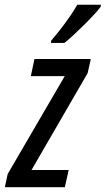

<svg xmlns="http://www.w3.org/2000/svg" viewBox="-57 -785 443 805"><path d="M-36.6 0 -24.9 -55.2 214.4 -465.8H72.3L87.4 -537.6H323.7L310.5 -478.5L75.2 -72.3H231L214.8 0ZM156.7 -605 157.7 -614.7Q179.7 -640.6 200 -666.7Q220.2 -692.9 237.3 -718Q254.4 -743.2 267.1 -765.1H366.2L365.2 -756.8Q355 -742.7 335.4 -721.7Q315.9 -700.7 293 -678.2Q270 -655.8 248.8 -636Q227.5 -616.2 212.9 -605Z"/></svg>

Font: Open Sans Condensed Medium
Style: Italic
Weight: 500
Width: 3
Italic angle: -12°
Designer: Monotype Design Team
Foundry: Monotype Imaging Inc.
Version: Version 3.000